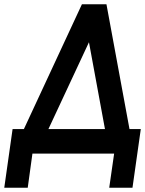

<svg xmlns="http://www.w3.org/2000/svg" viewBox="-32 -720 680 900"><path d="M-12 160H98L120 0H503L480 160H589L628 -115H575L467 -700H352L80 -115H27ZM385 -522 460 -115H195Z"/></svg>

Font: Unageo
Style: SemiBold-Italic
Weight: 600
Designer: Richard Sepsi
Foundry: Richard Sepsi
Version: Version 2.000